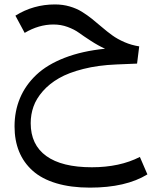

<svg xmlns="http://www.w3.org/2000/svg" viewBox="-20 -484 688 870"><path d="M613.8 227.1 647.9 306.2Q550.3 366.2 387.2 366.2Q300.8 366.2 235.1 346.4Q169.4 326.7 128.2 289.8Q86.9 252.9 66.4 202.4Q45.9 151.9 45.9 88.9Q45.9 19.5 70.6 -39.3Q95.2 -98.1 144.5 -144.8Q193.8 -191.4 273.2 -222.2Q352.5 -252.9 456.1 -263.2Q424.8 -277.3 391.4 -299.1Q357.9 -320.8 337.4 -335.7Q316.9 -350.6 286.6 -361.8Q256.3 -373 222.2 -373Q155.8 -373 91.8 -335L49.8 -413.1Q131.3 -463.9 229 -463.9Q264.6 -463.9 295.7 -454.8Q326.7 -445.8 350.8 -430.9Q375 -416 397.5 -397.9Q419.9 -379.9 442.6 -360.4Q465.3 -340.8 489 -323.7Q512.7 -306.6 544.2 -293Q575.7 -279.3 610.8 -273.9L601.1 -195.8L506.8 -191.9Q424.3 -188.5 357.7 -171.6Q291 -154.8 247.3 -129.6Q203.6 -104.5 174.1 -70.8Q144.5 -37.1 131.8 -1.2Q119.1 34.7 119.1 74.2Q119.1 171.9 189.7 222.9Q260.3 273.9 396 273.9Q522.5 273.9 613.8 227.1Z"/></svg>

Font: FiraGO
Style: Regular
Weight: 400
Designer: bBox Type
Foundry: bBox Type GmbH
Version: Version 1.001;PS 001.001;hotconv 1.0.88;makeotf.lib2.5.64775